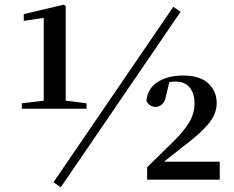

<svg xmlns="http://www.w3.org/2000/svg" viewBox="-20 -771 1006 824"><path d="M73.7 -304.4V-327.6L173.4 -339.6H259L351.5 -327.6V-304.4ZM167.7 -304.4V-694.2L82 -681.5V-710.4L253.8 -751L262 -745V-304.4ZM611.5 0V-53.3L720.8 -160.2Q768.4 -206.9 791.6 -245.1Q814.8 -283.4 814.8 -327.2Q814.8 -370.4 793.8 -395.6Q772.7 -420.9 734.6 -420.9Q722 -420.9 709.7 -419.2Q697.4 -417.5 684 -411.2L708.9 -426.9L693.3 -363.6Q688 -333.5 675 -322.9Q662.1 -312.2 648.1 -312.2Q622.4 -312.2 608.2 -338Q613.8 -393 657.9 -419.9Q702 -446.9 765.2 -446.9Q838.9 -446.9 874.5 -412.7Q910 -378.5 910 -329Q910 -281.5 873.6 -238.3Q837.3 -195.2 762.2 -139.2L656.3 -55.2L675.8 -90.7L676.1 -77.3H923.1V0ZM240.9 32.6 209.6 11.2 723.7 -741.7 755 -720.3Z"/></svg>

Font: Noto Serif HK
Style: Regular
Weight: 200
Designer: Ryoko NISHIZUKA 西塚涼子 (kana & ideographs); Frank Grießhammer (Latin, Greek & Cyrillic); Wenlong ZHANG 张文龙 (bopomofo); San
Foundry: Adobe
Version: Version 2.001;hotconv 1.1.0;makeotfexe 2.6.0